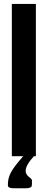

<svg xmlns="http://www.w3.org/2000/svg" viewBox="-20 -812 290 998"><path d="M156.2 0Q113.3 46.9 113.3 76.2Q113.3 85.9 118.4 94.2Q123.5 102.5 129.6 106.9Q135.7 111.3 140.9 116.2Q146 121.1 146 125V146Q145.5 153.3 144.5 156.5Q143.6 159.7 136.5 163.1Q129.4 166.5 114.7 166.5H52.2Q37.6 166.5 30.5 163.6Q23.4 160.6 22.2 157.2Q21 153.8 21 146Q21 113.8 37.1 83.7Q53.2 53.7 100.6 0ZM166.5 -791.5V0H41.5V-791.5Z"/></svg>

Font: Gputeks
Style: Bold
Weight: 600
Width: 8
Version: Version 0.9